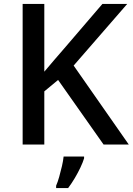

<svg xmlns="http://www.w3.org/2000/svg" viewBox="-20 -734 674 975"><path d="M634 0H506L275 -328L205 -270V0H95V-714H205V-370Q230 -400 255.5 -429.5Q281 -459 307 -489L500 -714H626L354 -401ZM407 70Q401 90 388.5 116.5Q376 143 360 170Q344 197 326 221H265V209Q273 191 280.5 164.5Q288 138 294.5 110Q301 82 303 61H407Z"/></svg>

Font: Noto Sans Javanese Medium
Style: Regular
Weight: 500
Version: Version 2.004